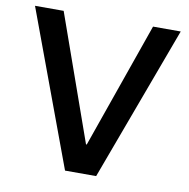

<svg xmlns="http://www.w3.org/2000/svg" viewBox="-77 -750 810 825"><g transform="rotate(10 328.0 -337.5)"><path d="M260 0 10 -675H135L329.2 -126.7H332.5L525 -675H645.8L395.8 0Z"/></g></svg>

Font: Funnel Sans Light Medium
Style: Regular
Weight: 500
Version: Version 1.000